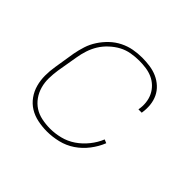

<svg xmlns="http://www.w3.org/2000/svg" viewBox="-130 -690 860 860"><g transform="rotate(45 300.0 -260.0)"><path d="M257 8Q227 8 198 2Q169 -4 145.5 -18.5Q122 -33 105.5 -56Q89 -79 81.5 -106.5Q74 -134 74 -163.5Q74 -193 79 -223L95 -323Q100 -350 108.5 -376.5Q117 -403 133 -427.5Q149 -452 170 -472Q191 -492 217 -505Q243 -518 270.5 -523Q298 -528 325 -528Q350 -528 374.5 -524.5Q399 -521 420.5 -511.5Q442 -502 459.5 -486Q477 -470 487 -449Q497 -428 499.5 -403.5Q502 -379 498 -354V-352H477V-354Q481 -376 478.5 -398Q476 -420 467 -438.5Q458 -457 443 -471.5Q428 -486 409 -494.5Q390 -503 368.5 -506Q347 -509 325 -509Q300 -509 274.5 -504.5Q249 -500 226.5 -488Q204 -476 183.5 -457Q163 -438 149.5 -416Q136 -394 128 -369.5Q120 -345 116 -320L99 -220Q95 -193 94.5 -166.5Q94 -140 101 -115Q108 -90 122.5 -69.5Q137 -49 157.5 -35.5Q178 -22 204.5 -16.5Q231 -11 258 -11Q289 -11 321 -19Q353 -27 381 -46Q409 -65 431 -92.5Q453 -120 465 -150L482 -143Q469 -110 446 -80Q423 -50 392.5 -29.5Q362 -9 326.5 -0.5Q291 8 257 8Z"/></g></svg>

Font: Iosevka Etoile Thin
Style: Italic
Weight: 100
Italic angle: -9°
Designer: Belleve Invis
Foundry: Belleve Invis
Version: Version 22.1.2; ttfautohint (v1.8.4)